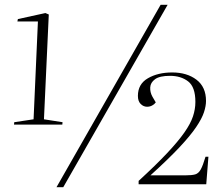

<svg xmlns="http://www.w3.org/2000/svg" viewBox="-20 -764 924 795"><path d="M214 11 645 -744H674L242 11ZM162 -270 239 -258 238 -248H38L39 -258L119 -270L137 -675H52L54 -685L168 -710L182 -704ZM684 -450Q641 -450 622 -436Q603 -422 602 -402Q601 -382 611 -364L625 -340Q620 -333 610.5 -327.5Q601 -322 589 -322Q574 -322 562.5 -333.5Q551 -345 551 -367Q551 -416 592.5 -440Q634 -464 693 -464Q754 -464 793.5 -434Q833 -404 833 -346Q833 -325 824.5 -299Q816 -273 792 -237.5Q768 -202 722.5 -153.5Q677 -105 603 -38H748Q775 -38 788.5 -42Q802 -46 811 -62Q820 -78 831 -115H843L834 -1H554V-15Q626 -81 672 -130Q718 -179 743.5 -215.5Q769 -252 779 -282Q789 -312 789 -342Q789 -404 759 -427Q729 -450 684 -450Z"/></svg>

Font: Display Extralight
Style: Italic
Weight: 200
Italic angle: -2°
Designer: Latin by Veronika Burian and Jose Scaglione. Greek by Irene Vlachou. Cyrillic by Vera Evstafieva
Foundry: TypeTogether
Version: Version 3.002